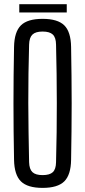

<svg xmlns="http://www.w3.org/2000/svg" viewBox="-20 -898 410 925"><path d="M185.2 7.2Q112.6 7.2 80.8 -24.2Q49 -55.6 47.7 -127.8Q46.3 -197.9 45.6 -265.4Q44.9 -332.9 44.9 -399.9Q44.9 -466.9 45.6 -534.4Q46.3 -601.9 47.7 -672Q49 -744.5 80.8 -775.9Q112.6 -807.2 185.2 -807.2Q257.9 -807.2 289.7 -775.9Q321.4 -744.5 322.5 -672Q323.7 -601.7 324.5 -534Q325.3 -466.3 325.3 -399.6Q325.3 -332.8 324.5 -265.3Q323.7 -197.9 322.5 -127.8Q321.4 -55.6 289.7 -24.2Q257.9 7.2 185.2 7.2ZM185.2 -54.4Q219.5 -54.4 234.5 -68.6Q249.5 -82.9 250 -116.5Q252.1 -188.6 252.9 -259.9Q253.7 -331.2 253.7 -402.1Q253.7 -472.9 252.7 -543.3Q251.7 -613.6 250 -683.3Q249.5 -717.2 234.4 -731.6Q219.3 -746 185.2 -746Q151.5 -746 136.4 -731.6Q121.2 -717.2 120.2 -683.3Q118.2 -613.6 117.2 -543.3Q116.1 -472.9 116.3 -402.1Q116.5 -331.2 117.6 -259.9Q118.6 -188.6 120.2 -116.5Q121.2 -82.9 136.4 -68.6Q151.5 -54.4 185.2 -54.4ZM72.9 -877.9H301.6V-837.9H72.9Z"/></svg>

Font: Big Shoulders Display SC Thin
Style: Regular
Weight: 100
Designer: Patric King
Foundry: XO Type Co
Version: Version 2.002